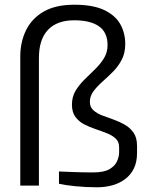

<svg xmlns="http://www.w3.org/2000/svg" viewBox="-20 -787 624 814"><path d="M392 7Q344 7 299.5 2.5Q255 -2 230 -8V-60Q256 -59 294.5 -57.5Q333 -56 375 -56Q421 -56 444.5 -70Q468 -84 476.5 -104Q485 -124 485 -140V-163Q485 -186 470.5 -199.5Q456 -213 433.5 -222Q411 -231 385.5 -239.5Q360 -248 337.5 -259.5Q315 -271 300 -291Q285 -311 285 -343Q285 -377 300.5 -402.5Q316 -428 338.5 -450Q361 -472 383.5 -494Q406 -516 421 -540.5Q436 -565 436 -596Q436 -650 399.5 -675.5Q363 -701 295 -701Q222 -701 183.5 -660.5Q145 -620 145 -541V0H66V-548Q66 -609 90.5 -659Q115 -709 165.5 -738Q216 -767 295 -767Q374 -767 421.5 -744.5Q469 -722 490 -684.5Q511 -647 511 -601Q511 -562 496 -533.5Q481 -505 459 -483Q437 -461 414.5 -441Q392 -421 376.5 -400.5Q361 -380 361 -355Q361 -333 376 -319.5Q391 -306 413.5 -297.5Q436 -289 461.5 -280Q487 -271 509.5 -258Q532 -245 546.5 -224Q561 -203 561 -168V-139Q561 -100 547.5 -72.5Q534 -45 509.5 -27Q485 -9 455 -1Q425 7 392 7Z"/></svg>

Font: Exo Thin
Style: Regular
Weight: 400
Version: Version 2.000